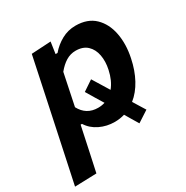

<svg xmlns="http://www.w3.org/2000/svg" viewBox="-193 -645 942 975"><g transform="rotate(-30 278.5 -157.5)"><path d="M-30 196Q-18.5 141.5 -7.2 89Q4 36.5 17 -25L68.5 -268Q79 -318.5 91.5 -377Q104 -435.5 117 -498L231 -504.5L221 -436.5H232.5Q260.5 -469.5 298.2 -490.2Q336 -511 380 -511Q450.5 -511 491.8 -471.2Q533 -431.5 545.5 -366.5Q558 -301.5 542 -226Q529 -162.5 502 -112.8Q475 -63 436 -32Q446 -15.5 457 2.2Q468 20 479.5 38.5L414 81Q402 61 390.2 41.5Q378.5 22 368 4Q340.5 12.5 310 12.5Q263.5 12.5 223 -7Q182.5 -26.5 160 -62.5H152L142.5 -18Q130.5 37.5 120 87.8Q109.5 138 97.5 192ZM272.5 -92Q293.5 -92 312.5 -98Q299 -120 284.2 -144.2Q269.5 -168.5 253.5 -195.5L313 -235.5Q329 -209.5 343.8 -185.5Q358.5 -161.5 372 -139.5Q402 -176 414 -233Q423.5 -277 416.5 -315.2Q409.5 -353.5 384.8 -377Q360 -400.5 317 -400.5Q286.5 -400.5 260.2 -384.5Q234 -368.5 210 -339L171.5 -153.5Q204 -92 272.5 -92Z"/></g></svg>

Font: Commissioner SemiBold
Style: Italic
Weight: 600
Italic angle: -12°
Designer: Kostas Bartsokas
Foundry: Kostas Bartsokas
Version: Version 1.000; ttfautohint (v1.8.3)